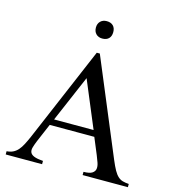

<svg xmlns="http://www.w3.org/2000/svg" viewBox="-124 -965 967 1068"><g transform="rotate(15 359.5 -431.0)"><path d="M450.2 0V-18.6Q484.9 -19 499.5 -28.6Q514.2 -38.1 516.6 -53.2Q519 -68.4 512.5 -87.6Q505.9 -106.9 497.6 -127L458 -222.2H201.2L156.2 -116.7Q147 -94.2 142.1 -77.1Q137.2 -60.1 142.3 -47.9Q147.5 -35.6 164.8 -28.6Q182.1 -21.5 216.8 -18.6V0H7.3V-18.6Q28.3 -20 43.9 -27.6Q59.6 -35.2 72 -49.3Q84.5 -63.5 95.2 -84.2Q106 -105 117.7 -131.8L350.1 -677.7H367.7L597.7 -127Q612.3 -92.3 624 -71.5Q635.7 -50.8 648.2 -39.6Q660.6 -28.3 675.5 -24.2Q690.4 -20 710.9 -18.6V0ZM332 -526.4 216.8 -257.8H444.3ZM409.2 -812Q409.2 -788.1 396 -774.9Q382.8 -761.7 358.9 -761.7Q336.4 -761.7 322.8 -775.4Q309.1 -789.1 309.1 -812Q309.1 -834.5 322.8 -848.1Q336.4 -861.8 358.9 -861.8Q382.8 -861.8 396 -848.6Q409.2 -835.4 409.2 -812Z"/></g></svg>

Font: Doulos SIL Phon
Style: Regular
Weight: 400
Designer: Walt Agee, Victor Gaultney, Peter Martin, Debbi Hosken, Becca Hirsbrunner
Foundry: SIL International
Version: Version 5.000